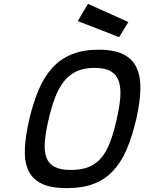

<svg xmlns="http://www.w3.org/2000/svg" viewBox="-20 -962 746 993"><path d="M347 -83Q401 -83 439 -98.5Q477 -114 504 -146Q531 -178 549.5 -227Q568 -276 583 -343Q598 -407 602 -457Q606 -507 594.5 -541.5Q583 -576 553 -593.5Q523 -611 469 -611Q415 -611 377 -593.5Q339 -576 311.5 -542Q284 -508 265 -458Q246 -408 231 -343Q216 -278 212 -229Q208 -180 220 -147.5Q232 -115 262.5 -99Q293 -83 347 -83ZM325 11Q245 11 197 -11.5Q149 -34 127.5 -79Q106 -124 108.5 -190Q111 -256 131 -343Q151 -429 179.5 -496.5Q208 -564 250 -610.5Q292 -657 351 -681Q410 -705 490 -705Q570 -705 618 -681Q666 -657 687 -610.5Q708 -564 706 -497Q704 -430 684 -343Q663 -254 634.5 -188Q606 -122 564 -77.5Q522 -33 464 -11Q406 11 325 11ZM644 -848 596 -770 382 -853 435 -942Z"/></svg>

Font: Panefresco 600wt
Style: Italic
Weight: 600
Foundry: Campivisivi & Chank Co
Version: Version 1.000